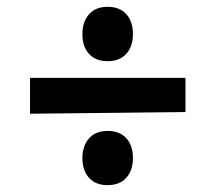

<svg xmlns="http://www.w3.org/2000/svg" viewBox="-20 -536 631 562"><path d="M221.2 -436Q221.2 -399.9 240.5 -378.4Q259.8 -356.9 294.9 -356.9Q330.1 -356.9 349.6 -378.4Q369.1 -399.9 369.1 -436Q369.1 -473.1 349.6 -494.6Q330.1 -516.1 294.9 -516.1Q259.8 -516.1 240.5 -494.1Q221.2 -472.2 221.2 -436ZM67.9 -308.1V-203.1L522.9 -208V-308.1ZM221.2 -73.2Q221.2 -37.1 240.5 -15.6Q259.8 5.9 294.9 5.9Q330.1 5.9 349.6 -15.6Q369.1 -37.1 369.1 -73.2Q369.1 -110.4 349.6 -131.6Q330.1 -152.8 294.9 -152.8Q259.8 -152.8 240.5 -130.9Q221.2 -108.9 221.2 -73.2Z"/></svg>

Font: Sura
Style: Bold
Weight: 700
Designer: Carolina Giovagnoli
Foundry: Huerta Tipografica
Version: Version 1.002;PS 001.002;hotconv 1.0.70;makeotf.lib2.5.58329